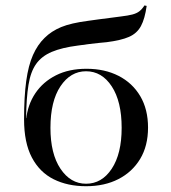

<svg xmlns="http://www.w3.org/2000/svg" viewBox="-20 -655 613 687"><path d="M287.9 11.3Q221.8 11.3 171.8 -13.7Q121.8 -38.7 94 -91.5Q66.1 -144.4 66.1 -228.2Q66.1 -308.9 73.8 -364.9Q81.5 -421 98 -458.1Q114.5 -495.2 139.5 -519.4Q163.7 -543.5 198.8 -558.1Q233.9 -572.6 296 -580.6Q312.1 -583.1 334.3 -585.9Q356.5 -588.7 377.8 -591.5Q399.2 -594.4 412.1 -596Q438.7 -599.2 454 -603.2Q469.4 -607.3 479 -614.9Q488.7 -622.6 496.8 -635.5L504.8 -633.9Q498.4 -587.9 484.3 -561.7Q470.2 -535.5 441.5 -523Q412.9 -510.5 361.3 -504Q351.6 -503.2 335.9 -501.6Q320.2 -500 300.4 -497.6Q280.6 -495.2 258.1 -491.9Q201.6 -484.7 165.3 -469.4Q129 -454 109.3 -426.2Q89.5 -398.4 81.9 -351.2Q74.2 -304 73.4 -232.3H79L73.4 -226.6Q79 -280.6 106.5 -321.4Q133.9 -362.1 180.2 -385.5Q226.6 -408.9 289.5 -408.9Q354.8 -408.9 404.4 -383.5Q454 -358.1 481.9 -310.9Q509.7 -263.7 509.7 -198.4Q509.7 -133.1 481.5 -86.3Q453.2 -39.5 403.6 -14.1Q354 11.3 287.9 11.3ZM287.9 2.4Q344.4 2.4 379.8 -51.2Q415.3 -104.8 415.3 -197.6Q415.3 -291.9 379.8 -346Q344.4 -400 287.9 -400Q232.3 -400 196.4 -346.4Q160.5 -292.7 160.5 -197.6Q160.5 -104.8 196.4 -51.2Q232.3 2.4 287.9 2.4Z"/></svg>

Font: Playfair 144pt SemiExpanded Medium
Style: Regular
Weight: 500
Width: 6
Designer: Claus Eggers Sørensen
Foundry: Claus Eggers Sørensen
Version: Version 2.203